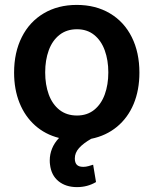

<svg xmlns="http://www.w3.org/2000/svg" viewBox="-20 -557 622 778"><path d="M418.9 -263.7Q418.9 -313 404.5 -352.8Q390.1 -392.6 361.6 -415.5Q333 -438.5 292 -438.5Q250 -438.5 220.9 -415.5Q191.9 -392.6 177.5 -353Q163.1 -313.5 163.1 -263.7Q163.1 -213.9 177.5 -174.3Q191.9 -134.8 220.9 -111.8Q250 -88.9 292 -88.9Q333 -88.9 361.6 -111.8Q390.1 -134.8 404.5 -174.3Q418.9 -213.9 418.9 -263.7ZM182.6 109.4Q181.6 103.5 181.6 92.8Q181.6 68.4 190.9 45.2Q200.2 22 219.2 2Q163.1 -12.2 122.1 -48.8Q81.1 -85.4 59.1 -140.1Q37.1 -194.8 37.1 -262.7Q37.1 -344.7 68.4 -406.7Q99.6 -468.8 157.2 -502.9Q214.8 -537.1 291 -537.1Q367.7 -537.1 425.3 -502.9Q482.9 -468.8 513.9 -406.7Q544.9 -344.7 544.9 -262.7Q544.9 -191.9 521.5 -135.7Q498 -79.6 453.9 -43.2Q409.7 -6.8 349.6 5.4Q317.9 23.4 300.5 42.7Q283.2 62 283.2 85Q283.2 102.1 291.3 110.6Q299.3 119.1 317.4 119.1Q328.1 119.1 338.9 116Q349.6 112.8 357.4 110.4L369.1 180.7Q334.5 201.2 292 201.2Q246.6 201.2 217 177.2Q187.5 153.3 182.6 109.4Z"/></svg>

Font: Pretendard Std SemiBold
Style: Regular
Weight: 600
Designer: Base glyphs from Inter by Rasmus Andersson; Hangeul glyphs from Noto Sans CJK(Source Han Sans) by Jang Soo-young and Kan
Foundry: Kil Hyung-jin
Version: Version 1.309